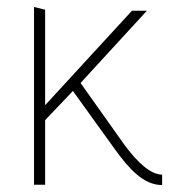

<svg xmlns="http://www.w3.org/2000/svg" viewBox="-20 -532 524 553"><path d="M447 -29C416 -29 379 -60 339 -114L212 -293L403 -501H360L110 -229V-504L78 -512V0H110V-186L190 -270L311 -102C352 -45 394 1 447 1Z"/></svg>

Font: Advent Pro
Style: ExtraLight
Weight: 250
Designer: Andreas Kalpakidis
Foundry: Andreas Kalpakidis
Version: Version 2.002 2007